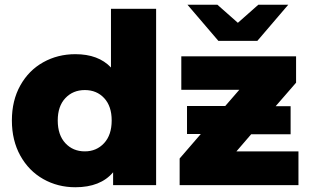

<svg xmlns="http://www.w3.org/2000/svg" viewBox="-20 -779 1304 808"><path d="M637 -742V0H456V-54Q403 9 297 9Q223 9 162 -25.5Q101 -60 65.5 -124Q30 -188 30 -272Q30 -356 65.5 -419.5Q101 -483 162 -517Q223 -551 297 -551Q394 -551 447 -495V-742ZM450 -272Q450 -332 418.5 -366Q387 -400 337 -400Q287 -400 255 -366Q223 -332 223 -272Q223 -211 255 -176.5Q287 -142 337 -142Q386 -142 418 -176.5Q450 -211 450 -272ZM1236 -142V0H736V-112L825 -215H767V-333H928L987 -401H743V-542H1226V-431L1140 -332H1203V-214H1037L975 -142ZM1193 -759 1063 -607H899L769 -759H895L981 -683L1067 -759Z"/></svg>

Font: Montserrat Alternates ExtraBold
Style: Regular
Weight: 800
Designer: Julieta Ulanovsky
Foundry: Julieta Ulanovsky
Version: Version 7.200